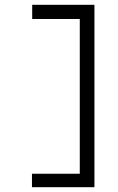

<svg xmlns="http://www.w3.org/2000/svg" viewBox="-20 -690 490 799"><path d="M373 89H113V33H312V-611H114V-670H373Z"/></svg>

Font: Inconsolata SemiCondensed
Style: Regular
Weight: 400
Width: 4
Monospace: yes
Designer: Raph Levien, Cyreal, Brenton Simpson
Foundry: Raph Levien, Cyreal, Google
Version: Version 3.000; ttfautohint (v1.8.2.53-6de2)